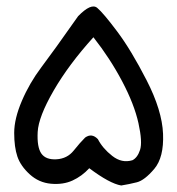

<svg xmlns="http://www.w3.org/2000/svg" viewBox="-20 -403 540 587"><path d="M350.6 164.1Q315.4 158.2 252.9 111.3Q230.5 135.7 201.7 148.9Q172.9 162.1 135.7 158.7Q98.6 155.3 70.8 129.9Q43 104.5 33.2 75.7Q23.4 46.9 23.4 3.4Q23.4 -40 46.9 -94.7Q70.3 -149.4 106.4 -197.3Q142.6 -245.1 218.8 -353.5Q258.8 -394.5 277.3 -378.9Q295.9 -363.3 338.4 -306.6Q380.9 -250 428.2 -157.7Q475.6 -65.4 478.5 6.3Q481.4 78.1 451.7 113.3Q421.9 148.4 398.4 154.3Q375 160.2 350.6 164.1ZM384.8 86.9Q400.4 79.1 408.2 55.2Q416 31.2 403.3 -26.4Q390.6 -84 353.5 -154.3Q316.4 -224.6 265.6 -289.1Q190.4 -206.1 144 -126Q97.7 -45.9 95.2 0.5Q92.8 46.9 106.4 66.4Q120.1 85.9 152.8 84Q185.5 82 205.1 57.6Q224.6 33.2 240.2 17.6Q260.7 2.9 279.3 22.5Q293.9 50.8 323.2 73.7Q352.5 96.7 384.8 86.9Z"/></svg>

Font: JasonHandwriting2
Style: Regular
Weight: 400
Version: Version 1.05.10